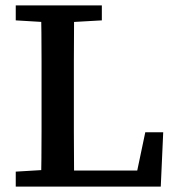

<svg xmlns="http://www.w3.org/2000/svg" viewBox="-20 -687 657 707"><path d="M38 0V-55L171 -63H185V0ZM131 0Q132 -52 132.5 -103Q133 -154 133 -205Q133 -256 133 -306V-359Q133 -411 133 -462.5Q133 -514 132.5 -565Q132 -616 131 -667H253Q253 -616 252.5 -564.5Q252 -513 252 -462Q252 -411 252 -359V-299Q252 -252 252 -202.5Q252 -153 252.5 -102Q253 -51 253 0ZM192 0V-59H519L478 -24L515 -200H581L572 0ZM38 -612V-667H355V-612L214 -604H171Z"/></svg>

Font: Source Serif 4 Medium
Style: Regular
Weight: 500
Designer: Frank Grießhammer
Foundry: Adobe Systems Incorporated
Version: Version 4.004;hotconv 1.0.116;makeotfexe 2.5.65601